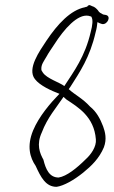

<svg xmlns="http://www.w3.org/2000/svg" viewBox="-20 -660 440 743"><path d="M115 -354C134 -329 178 -309 210 -297C175 -261 131 -210 108 -155C83 -94 96 -50 118 -18C138 26 157 63 199 63C227 59 266 37 302 8C334 -18 364 -47 382 -90C394 -122 387 -149 379 -171C368 -200 353 -228 329 -247C299 -280 271 -292 246 -315L253 -325C288 -380 328 -438 350 -535C354 -549 356 -562 357 -574H358C363 -571 368 -569 375 -567C395 -563 412 -597 390 -602L379 -604C370 -609 364 -611 359 -620C354 -626 346 -634 337 -636L328 -640C325 -641 320 -639 317 -634C315 -634 311 -633 309 -632C253 -621 203 -567 160 -503C133 -462 84 -394 115 -354ZM140 -392C139 -410 149 -422 160 -441C168 -456 179 -471 190 -488C229 -549 280 -606 322 -599L333 -596C341 -585 338 -562 331 -536C309 -441 266 -384 229 -327C211 -341 161 -356 146 -379C142 -384 140 -388 140 -392ZM142 -148C163 -204 199 -245 223 -281C224 -283 225 -284 226 -285C230 -282 233 -278 237 -275C282 -245 344 -209 351 -121C354 -92 331 -61 312 -44C277 -9 238 22 207 27C171 27 157 -5 148 -42C134 -67 120 -101 142 -148Z"/></svg>

Font: Stray Cat
Style: UltCnObl
Weight: 400
Version: Version 1.0